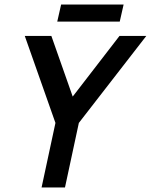

<svg xmlns="http://www.w3.org/2000/svg" viewBox="-20 -825 664 845"><path d="M300 -400 506 -667H624L327 -284L266 0H163L224 -284L89 -667H206ZM249 -805H524L507 -730H232Z"/></svg>

Font: Epunda Sans Medium
Style: Italic
Weight: 500
Italic angle: -12.0243°
Designer: Simon Atzbach
Foundry: typofactur
Version: Version 2.204; ttfautohint (v1.8.4.7-5d5b)